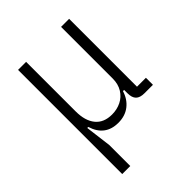

<svg xmlns="http://www.w3.org/2000/svg" viewBox="-204 -620 928 928"><g transform="rotate(-45 260.5 -156.0)"><path d="M138 200H83V-512H138V-173Q138 -109 167 -73.5Q196 -38 252 -38Q286 -38 314.5 -52Q343 -66 360 -93.5Q377 -121 377 -159V-512H432V-48H493V0H435Q405 0 391 -14Q377 -28 377 -58V-91L388 -81H369Q356 -38 324 -13Q292 12 245 12Q201 12 171.5 -10Q142 -32 128 -77H121L138 57Z"/></g></svg>

Font: IBM Plex Sans Condensed Light
Style: Regular
Weight: 300
Width: 3
Designer: Mike Abbink, Paul van der Laan, Pieter van Rosmalen
Foundry: Bold Monday
Version: Version 3.201